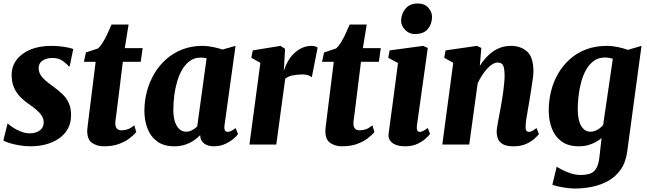

<svg xmlns="http://www.w3.org/2000/svg" viewBox="-20 -832 3726 1105"><path d="M381 -450H376Q366 -463.5 341.5 -481Q317 -498.5 281.5 -498.5Q260.5 -498.5 242.5 -492Q224.5 -485.5 213.5 -472.8Q202.5 -460 202.5 -440Q202.5 -420.5 212 -403.5Q221.5 -386.5 241 -369.5Q260.5 -352.5 289.5 -331.5Q317.5 -311.5 340 -289.8Q362.5 -268 375.8 -239Q389 -210 389 -169Q389 -123.5 370 -90Q351 -56.5 318.2 -34.2Q285.5 -12 243.8 -1Q202 10 156 10Q124.5 10 92 4.5Q59.5 -1 34.2 -8.8Q9 -16.5 -0.5 -24L23.5 -121H25Q35 -111 55.2 -97.8Q75.5 -84.5 101.2 -74.5Q127 -64.5 153.5 -64.5Q171.5 -64.5 189.5 -71Q207.5 -77.5 219.5 -91.5Q231.5 -105.5 231.5 -128Q231.5 -148 220.5 -165.2Q209.5 -182.5 189.8 -199.8Q170 -217 142.5 -235.5Q119.5 -251.5 97.5 -273.5Q75.5 -295.5 61.2 -326.5Q47 -357.5 47 -400.5Q47 -450 75.5 -487.8Q104 -525.5 155.2 -546.8Q206.5 -568 274.5 -568Q301.5 -568 327.8 -565Q354 -562 373.8 -557.8Q393.5 -553.5 401.5 -550Z M651.5 -189.5Q649.5 -173.5 647.8 -161.5Q646 -149.5 644.8 -140Q643.5 -130.5 643.5 -122Q643.5 -102 652.5 -92Q661.5 -82 679.5 -82Q699 -82 716.5 -88.5Q734 -95 752.5 -110.5L764.5 -71.5Q750.5 -55.5 726.2 -36.5Q702 -17.5 665.2 -3.8Q628.5 10 576 10Q539.5 10 510.8 -9Q482 -28 482 -78Q482 -80.5 482.2 -85.5Q482.5 -90.5 484 -102Q485.5 -113.5 488 -135Q490.5 -156.5 495 -192L530.5 -476.5H463L474.5 -530L543.5 -553Q558 -565 572.2 -588.5Q586.5 -612 599.2 -639.5Q612 -667 622 -691H720L698 -555H801L790 -476.5H687Z M1272 -110Q1269.5 -90 1274.8 -81.5Q1280 -73 1291 -73Q1298 -73 1308.5 -77.5Q1319 -82 1336 -95L1350 -60.5Q1344.5 -52 1325.5 -35Q1306.5 -18 1277 -4Q1247.5 10 1209.5 10Q1178 10 1156.5 -4.8Q1135 -19.5 1132 -48.5L1132.5 -54.5Q1117 -38 1095 -23.2Q1073 -8.5 1045.2 0.8Q1017.5 10 983.5 10Q923 10 884.8 -18Q846.5 -46 828.8 -92.5Q811 -139 811 -193.5Q811 -251 825.5 -305.8Q840 -360.5 868 -408Q896 -455.5 936.8 -491.5Q977.5 -527.5 1030 -547.8Q1082.5 -568 1145.5 -568Q1174.5 -568 1207 -561.2Q1239.5 -554.5 1261 -547L1335.5 -568ZM1169 -497Q1160.5 -499 1151.8 -499.8Q1143 -500.5 1134.5 -500.5Q1100 -500.5 1074 -482.2Q1048 -464 1029.5 -433Q1011 -402 999.5 -362.8Q988 -323.5 982.8 -281.5Q977.5 -239.5 977.5 -199.5Q977.5 -160.5 986.5 -132.2Q995.5 -104 1012 -89Q1028.5 -74 1051 -74Q1060 -74 1068.5 -76.2Q1077 -78.5 1085 -82.5Q1093 -86.5 1100.5 -92Q1108 -97.5 1115 -104Z M1415.5 0 1478.5 -470.5 1426.5 -499.5 1434.5 -542 1594.5 -568 1620.5 -551 1615.5 -459.5 1613 -423Q1621.5 -451.5 1636.2 -477.8Q1651 -504 1671.8 -524.2Q1692.5 -544.5 1718.2 -556.2Q1744 -568 1774 -568Q1787 -568 1795.8 -564.5Q1804.5 -561 1808 -558L1774.5 -387Q1771.5 -391 1757.5 -397.2Q1743.5 -403.5 1720 -403.5Q1705 -403.5 1690.5 -402Q1676 -400.5 1663 -397.8Q1650 -395 1639.5 -390.2Q1629 -385.5 1621.5 -379L1570 0Z M2022 -189.5Q2020 -173.5 2018.2 -161.5Q2016.5 -149.5 2015.2 -140Q2014 -130.5 2014 -122Q2014 -102 2023 -92Q2032 -82 2050 -82Q2069.5 -82 2087 -88.5Q2104.5 -95 2123 -110.5L2135 -71.5Q2121 -55.5 2096.8 -36.5Q2072.5 -17.5 2035.8 -3.8Q1999 10 1946.5 10Q1910 10 1881.2 -9Q1852.5 -28 1852.5 -78Q1852.5 -80.5 1852.8 -85.5Q1853 -90.5 1854.5 -102Q1856 -113.5 1858.5 -135Q1861 -156.5 1865.5 -192L1901 -476.5H1833.5L1845 -530L1914 -553Q1928.5 -565 1942.8 -588.5Q1957 -612 1969.8 -639.5Q1982.5 -667 1992.5 -691H2090.5L2068.5 -555H2171.5L2160.5 -476.5H2057.5Z M2312 10Q2278 10 2255.8 0.5Q2233.5 -9 2223.5 -25.2Q2213.5 -41.5 2216.5 -62.5Q2219.5 -86 2223.8 -116.8Q2228 -147.5 2233 -185.2Q2238 -223 2244 -267.5Q2250 -312 2256.5 -362.5Q2263 -413 2270.5 -469L2214.5 -499.5L2222.5 -542L2415.5 -568L2442 -556L2379.5 -110Q2377 -92 2381.2 -82.5Q2385.5 -73 2396.5 -73Q2405 -73 2415 -78Q2425 -83 2442 -95.5L2455 -61Q2449.5 -53.5 2431.8 -36.5Q2414 -19.5 2384 -4.8Q2354 10 2312 10ZM2366.5 -636Q2334.5 -636 2310.5 -661.2Q2286.5 -686.5 2288.5 -717Q2291 -756.5 2315.5 -784.2Q2340 -812 2384.5 -812Q2423 -812 2445 -787.5Q2467 -763 2466.5 -734Q2466 -693.5 2442.2 -664.8Q2418.5 -636 2366.5 -636Z M2741.5 -453.5Q2758 -479 2777 -500Q2796 -521 2818.2 -536.2Q2840.5 -551.5 2866 -559.8Q2891.5 -568 2920.5 -568Q2977.5 -568 3013.8 -535.2Q3050 -502.5 3050 -420Q3050 -405.5 3045.8 -374.5Q3041.5 -343.5 3036 -308.8Q3030.5 -274 3026 -247Q3022 -222 3017 -195Q3012 -168 3008.5 -143.2Q3005 -118.5 3005 -100.5Q3005 -82.5 3011 -77.8Q3017 -73 3023.5 -73Q3032 -73 3041.5 -77.8Q3051 -82.5 3068 -95L3081.5 -60.5Q3076.5 -53 3058.5 -36Q3040.5 -19 3010 -4.5Q2979.5 10 2936 10Q2893.5 10 2872.8 -2.8Q2852 -15.5 2845.2 -34.5Q2838.5 -53.5 2838.5 -72Q2838.5 -83 2840.8 -99Q2843 -115 2846.8 -134.5Q2850.5 -154 2854.5 -175Q2858.5 -196 2862 -216Q2865.5 -236 2869.5 -259.8Q2873.5 -283.5 2876.8 -308.5Q2880 -333.5 2882.2 -357.8Q2884.5 -382 2884 -403.5Q2883.5 -431 2879.2 -445.8Q2875 -460.5 2866.2 -466.2Q2857.5 -472 2844 -472Q2829.5 -472 2814 -462.5Q2798.5 -453 2783.5 -436.5Q2768.5 -420 2754.5 -398.5Q2740.5 -377 2729 -352.5L2680.5 0H2525.5L2588.5 -470.5L2536.5 -499.5L2544.5 -542L2725 -568L2750 -556Z M3590 38Q3582 101.5 3552.5 143.5Q3523 185.5 3480 209.2Q3437 233 3387.5 243Q3338 253 3289 253Q3265.5 253 3239 249.2Q3212.5 245.5 3190.5 240.5Q3168.5 235.5 3159 231L3184 127Q3189 131.5 3210.8 143Q3232.5 154.5 3262.2 164.8Q3292 175 3321 175Q3354 175 3376.5 167Q3399 159 3412 136.5Q3425 114 3430 71L3442 -37Q3426.5 -24.5 3407 -13.8Q3387.5 -3 3363.5 3.5Q3339.5 10 3311 10Q3250 10 3211.8 -18.2Q3173.5 -46.5 3155.8 -93.2Q3138 -140 3138 -196Q3138 -252.5 3151.5 -307Q3165 -361.5 3192.2 -408.5Q3219.5 -455.5 3259.8 -491.5Q3300 -527.5 3353.2 -547.8Q3406.5 -568 3473 -568Q3504 -568 3537.8 -560.8Q3571.5 -553.5 3593 -545L3672 -568ZM3507 -494Q3497.5 -497 3485.8 -499Q3474 -501 3462 -501Q3426 -501 3399.5 -482.8Q3373 -464.5 3354.8 -433.2Q3336.5 -402 3325.8 -363.2Q3315 -324.5 3310 -282.8Q3305 -241 3305 -202Q3305 -172 3310 -148.2Q3315 -124.5 3324.5 -108Q3334 -91.5 3347.5 -82.8Q3361 -74 3378 -74Q3392 -74 3405.2 -79Q3418.5 -84 3430 -92.8Q3441.5 -101.5 3451 -112Z"/></svg>

Font: Merriweather Light 18pt Black
Style: Italic
Weight: 900
Italic angle: -7.8°
Version: Version 2.101